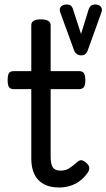

<svg xmlns="http://www.w3.org/2000/svg" viewBox="-20 -816 473 853"><path d="M243 17Q201 17 173.5 1.5Q146 -14 132.5 -42.5Q119 -71 119 -111V-420H41Q26 -420 20 -429Q14 -438 14 -460Q14 -483 20 -491.5Q26 -500 41 -500H119V-704Q119 -717 129.5 -723.5Q140 -730 161 -730Q183 -730 194 -723.5Q205 -717 205 -704V-500H331Q346 -500 352.5 -491.5Q359 -483 359 -460Q359 -438 352.5 -429Q346 -420 331 -420H205V-121Q205 -87 214.5 -72.5Q224 -58 249 -58Q272 -58 288.5 -69Q305 -80 323 -96Q335 -107 345.5 -103.5Q356 -100 365 -91Q376 -81 376.5 -70.5Q377 -60 371 -51Q354 -26 333 -11Q312 4 289 10.5Q266 17 243 17ZM403 -796Q420 -796 428 -786Q436 -776 431 -762L369 -590Q365 -580 358 -575Q351 -570 340 -570Q330 -570 321.5 -576Q313 -582 310 -590L248 -760Q242 -777 250.5 -786.5Q259 -796 276 -796Q288 -796 294 -791.5Q300 -787 303 -779L340 -665L374 -775Q378 -786 385 -791Q392 -796 403 -796Z"/></svg>

Font: Playwrite VN
Style: Regular
Weight: 400
Designer: Veronika Burian, José Scaglione
Foundry: TypeTogether
Version: Version 1.002